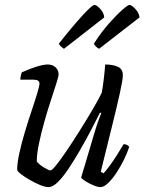

<svg xmlns="http://www.w3.org/2000/svg" viewBox="-20 -763 589 783"><path d="M178 0Q164 0 143.5 -8.5Q123 -17 102 -29Q81 -41 66 -52.5Q51 -64 50 -71Q50 -98 59 -139Q68 -180 81.5 -225Q95 -270 109 -311.5Q123 -353 132 -383Q141 -413 141 -422Q141 -438 117 -438H63Q63 -445 65 -454.5Q67 -464 69 -468Q100 -482 128.5 -491Q157 -500 175 -500Q194 -500 206.5 -488.5Q219 -477 219 -460Q219 -452 210 -423.5Q201 -395 187.5 -354Q174 -313 161 -267Q148 -221 139 -178Q130 -135 130 -104Q142 -90 160.5 -79Q179 -68 186 -68Q192 -68 210 -90.5Q228 -113 253 -150Q278 -187 305 -230Q332 -273 356 -313.5Q380 -354 395 -385Q399 -406 403 -439Q407 -472 409 -500Q439 -500 460 -491Q481 -482 481 -456Q481 -439 469 -384Q457 -329 436.5 -247Q416 -165 391 -63L402 -56Q411 -65 426.5 -86Q442 -107 457.5 -131.5Q473 -156 484 -175Q499 -175 507 -164Q500 -142 486.5 -114Q473 -86 456 -60Q439 -34 421.5 -17Q404 0 390 0Q378 0 360.5 -7.5Q343 -15 328.5 -24Q314 -33 311 -39L363 -214Q372 -245 380 -267.5Q388 -290 393 -301L388 -304Q371 -270 349.5 -229Q328 -188 304.5 -147.5Q281 -107 258.5 -73.5Q236 -40 215.5 -20Q195 0 178 0ZM384 -564Q378 -567 371.5 -573Q365 -579 363 -585Q393 -632 424.5 -667.5Q456 -703 479 -723Q502 -743 508 -743Q516 -743 531.5 -727Q547 -711 549 -692ZM241 -564Q234 -568 227.5 -574.5Q221 -581 220 -585Q276 -656 316 -699.5Q356 -743 365 -743Q374 -743 389 -726.5Q404 -710 405 -692Z"/></svg>

Font: Texturina Extralight
Style: Italic
Weight: 200
Italic angle: -11°
Designer: Guillermo Torres Carreño
Foundry: Omnibus-Type
Version: Version 1.002; ttfautohint (v1.8.3)